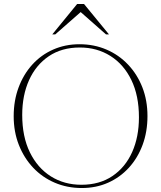

<svg xmlns="http://www.w3.org/2000/svg" viewBox="-20 -938 813 968"><path d="M380.5 -715Q454 -715 516.5 -688.2Q579 -661.5 625.5 -612.5Q672 -563.5 697.8 -497.5Q723.5 -431.5 723.5 -353Q723.5 -274 699 -207.8Q674.5 -141.5 629.8 -92.5Q585 -43.5 524.8 -16.8Q464.5 10 392.5 10Q319 10 256.2 -16.8Q193.5 -43.5 147.2 -92.5Q101 -141.5 75 -207.5Q49 -273.5 49 -352Q49 -431 73.8 -497.2Q98.5 -563.5 143 -612.5Q187.5 -661.5 248.2 -688.2Q309 -715 380.5 -715ZM390.5 -6.5Q482 -6.5 547 -50.5Q612 -94.5 646.2 -171Q680.5 -247.5 680.5 -346.5Q680.5 -456 642.2 -534.8Q604 -613.5 536.5 -656Q469 -698.5 382.5 -698.5Q291 -698.5 226 -654.5Q161 -610.5 126.5 -534Q92 -457.5 92 -358.5Q92 -249 130.5 -170.2Q169 -91.5 236.2 -49Q303.5 -6.5 390.5 -6.5ZM375 -887.5H398.5L258.5 -764.5H243.5L369 -918H403.5L529.5 -764.5H514.5Z"/></svg>

Font: Newsreader 60pt ExtraLight
Style: Regular
Weight: 250
Designer: Hugues Gentile
Foundry: Production Type
Version: Version 1.003